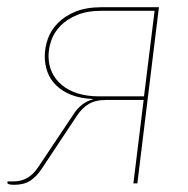

<svg xmlns="http://www.w3.org/2000/svg" viewBox="-34 -510 524 534"><path d="M348 0H337L365.5 -232H262Q246.5 -232 234.5 -229.2Q222.5 -226.5 212.8 -220.8Q203 -215 195 -206.8Q187 -198.5 179.5 -187.5L82 -40.5Q67 -18 49.5 -7Q32 4 5.5 4Q-5.5 4 -9.8 2.2Q-14 0.5 -13.5 -2L-13 -5.5H4Q24.5 -5.5 41.2 -14.8Q58 -24 72.5 -45.5L172 -194.5Q180.5 -207.5 193.5 -218.2Q206.5 -229 226.5 -234.5Q190 -236 164.2 -246.2Q138.5 -256.5 122 -272.8Q105.5 -289 98 -309.8Q90.5 -330.5 90.5 -353.5Q90.5 -377.5 99 -401.8Q107.5 -426 126.8 -445.8Q146 -465.5 176.2 -477.8Q206.5 -490 250 -490H408ZM101 -354Q101 -329.5 110.5 -309Q120 -288.5 138 -273.5Q156 -258.5 182.2 -250.2Q208.5 -242 242 -242H366.5L396 -480H249.5Q208.5 -480 180.2 -468.2Q152 -456.5 134.2 -438.2Q116.5 -420 108.8 -397.8Q101 -375.5 101 -354Z"/></svg>

Font: Lato Hairline
Style: Italic
Weight: 100
Italic angle: -7°
Designer: Lukasz Dziedzic
Foundry: tyPoland Lukasz Dziedzic
Version: Version 2.007; 2014-02-27